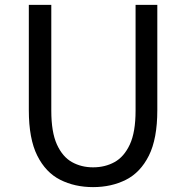

<svg xmlns="http://www.w3.org/2000/svg" viewBox="-20 -753 761 786"><path d="M361 13Q286 13 226.5 -17Q167 -47 132.5 -116Q98 -185 98 -302V-733H190V-300Q190 -212 213 -161.5Q236 -111 274.5 -89.5Q313 -68 361 -68Q410 -68 449 -89.5Q488 -111 511.5 -161.5Q535 -212 535 -300V-733H624V-302Q624 -185 589.5 -116Q555 -47 495.5 -17Q436 13 361 13Z"/></svg>

Font: Gothic Nguyen
Style: Regular
Weight: 400
Designer: MORI Takayuki
Version: Version 1.220;July 21, 2023;FontCreator 14.0.0.2814 64-bit